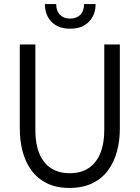

<svg xmlns="http://www.w3.org/2000/svg" viewBox="-20 -920 691 950"><path d="M202 -900H258Q258 -866 276.5 -847Q295 -828 327 -828Q359 -828 377.5 -847Q396 -866 396 -900H453Q453 -846 419.5 -812Q386 -778 327 -778Q268 -778 235 -812Q202 -846 202 -900ZM78 -284V-700H155V-274Q155 -208 174.5 -160.5Q194 -113 232 -88Q270 -63 325 -63Q381 -63 419 -88.5Q457 -114 476.5 -162Q496 -210 496 -278V-700H573V-284Q573 -223 558.5 -170Q544 -117 514 -76.5Q484 -36 436.5 -13Q389 10 323 10Q259 10 212.5 -13Q166 -36 136 -76.5Q106 -117 92 -170Q78 -223 78 -284Z"/></svg>

Font: Haskoy
Style: Regular
Weight: 400
Designer: Ertekin Erdin
Foundry: Ertekin Erdin
Version: Version 1.500